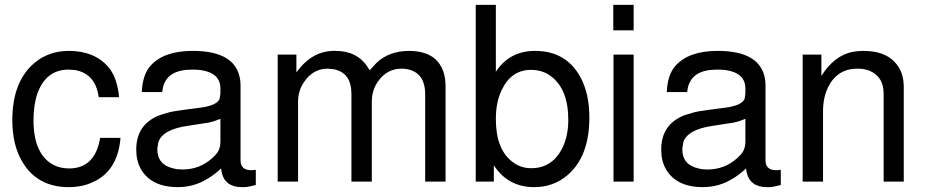

<svg xmlns="http://www.w3.org/2000/svg" viewBox="-20 -749 3817 792"><path d="M471.2 -348.1H387.2Q374 -444.8 290 -460Q282.2 -460.9 263.2 -461.9Q168.9 -461.9 133.8 -361.8Q118.2 -315.9 118.2 -252.9Q118.2 -116.2 196.8 -70.8Q226.1 -54.2 265.1 -54.2Q372.1 -54.2 393.1 -180.2H477.1Q465.8 -43 361.8 2.9Q318.8 22.9 263.2 22.9Q133.8 22.9 71.8 -82Q30.8 -150.9 30.8 -252.9Q30.8 -413.1 123 -490.2Q182.1 -539.1 264.2 -539.1Q370.1 -539.1 428.2 -471.2L436 -460.9Q464.8 -418 471.2 -348.1Z M1035.2 -48.8V14.2Q1005.9 22 988.8 22.9H987.8H978Q907.2 22.9 894 -40L892.1 -54.2Q863.8 -27.8 836.9 -12.2Q780.8 22.9 713.9 22.9Q604 22.9 561 -51.8Q542 -85.9 542 -131.8Q542 -233.9 633.8 -272L645 -275.9L679.2 -286.1Q688 -288.1 698.2 -290Q728 -294.9 801.8 -304.2Q875 -313 886.2 -341.8V-342.8V-344.2L889.2 -361.8V-383.8Q889.2 -448.2 808.1 -460Q791 -461.9 772 -461.9Q668.9 -461.9 651.9 -387.2Q649.9 -377.9 648.9 -369.1H564.9Q567.9 -440.9 601.1 -478Q655.8 -539.1 774.9 -539.1Q951.2 -539.1 970.2 -422.9Q972.2 -411.1 972.2 -396V-87.9Q972.2 -46.9 1017.1 -46.9H1019Q1024.9 -46.9 1029.8 -47.9H1030.8ZM889.2 -165V-258.8L878.9 -254.9Q862.8 -248 840.8 -243.2L754.9 -230Q648.9 -214.8 632.8 -161.1L628.9 -134.8V-133.8Q628.9 -68.8 695.8 -54.2Q711.9 -49.8 731.9 -49.8Q804.2 -49.8 856 -97.2Q869.1 -108.9 877 -120.1Q889.2 -138.2 889.2 -165Z M1125.5 -523.9H1202.6V-450.2Q1256.8 -525.9 1330.6 -537.1Q1339.8 -538.1 1350.6 -539.1H1363.8Q1452.6 -539.1 1495.6 -474.1Q1500.5 -466.8 1504.9 -459L1533.7 -490.2Q1584.5 -538.1 1665.5 -539.1Q1787.6 -539.1 1812.5 -440.9Q1817.9 -418.9 1817.9 -393.1V0H1733.9V-360.8Q1733.9 -441.9 1670.9 -460.9Q1654.8 -465.8 1636.7 -465.8Q1575.7 -465.8 1538.6 -412.1Q1513.7 -376 1513.7 -329.1V0H1429.7V-360.8Q1429.7 -448.2 1358.9 -462.9L1332.5 -465.8Q1270.5 -465.8 1233.9 -410.2Q1209.5 -375 1209.5 -329.1V0H1125.5Z M1942.4 -729H2025.4V-453.1Q2082 -539.1 2187 -539.1Q2314.9 -539.1 2374 -431.2Q2411.1 -362.8 2411.1 -264.2Q2411.1 -103 2320.3 -25.9Q2263.2 22.9 2183.1 22.9Q2076.2 22.9 2017.1 -66.9V0H1942.4ZM2171.4 -460.9Q2088.4 -460.9 2049.3 -377Q2025.4 -328.1 2025.4 -257.8Q2025.4 -132.8 2094.2 -81.1Q2127 -55.2 2171.4 -55.2Q2255.4 -55.2 2297.4 -133.8Q2324.2 -185.1 2324.2 -254.9Q2324.2 -381.8 2252 -435.1Q2219.2 -460 2171.4 -460.9Z M2593.8 -523.9V0H2510.7V-523.9ZM2593.8 -729V-624H2509.8V-729Z M3200.7 -48.8V14.2Q3171.4 22 3154.3 22.9H3153.3H3143.6Q3072.8 22.9 3059.6 -40L3057.6 -54.2Q3029.3 -27.8 3002.4 -12.2Q2946.3 22.9 2879.4 22.9Q2769.5 22.9 2726.6 -51.8Q2707.5 -85.9 2707.5 -131.8Q2707.5 -233.9 2799.3 -272L2810.5 -275.9L2844.7 -286.1Q2853.5 -288.1 2863.8 -290Q2893.6 -294.9 2967.3 -304.2Q3040.5 -313 3051.8 -341.8V-342.8V-344.2L3054.7 -361.8V-383.8Q3054.7 -448.2 2973.6 -460Q2956.5 -461.9 2937.5 -461.9Q2834.5 -461.9 2817.4 -387.2Q2815.4 -377.9 2814.5 -369.1H2730.5Q2733.4 -440.9 2766.6 -478Q2821.3 -539.1 2940.4 -539.1Q3116.7 -539.1 3135.7 -422.9Q3137.7 -411.1 3137.7 -396V-87.9Q3137.7 -46.9 3182.6 -46.9H3184.6Q3190.4 -46.9 3195.3 -47.9H3196.3ZM3054.7 -165V-258.8L3044.4 -254.9Q3028.3 -248 3006.3 -243.2L2920.4 -230Q2814.5 -214.8 2798.3 -161.1L2794.4 -134.8V-133.8Q2794.4 -68.8 2861.3 -54.2Q2877.4 -49.8 2897.5 -49.8Q2969.7 -49.8 3021.5 -97.2Q3034.7 -108.9 3042.5 -120.1Q3054.7 -138.2 3054.7 -165Z M3291 -523.9H3368.2V-436Q3422.4 -521 3498 -535.2Q3518.1 -539.1 3542 -539.1Q3646 -539.1 3688 -470.2Q3707 -439 3708 -396V0H3625V-362.8Q3625 -432.1 3567.4 -457Q3545.4 -465.8 3517.1 -465.8Q3433.1 -465.8 3396 -389.2Q3375 -347.2 3375 -289.1V0H3291Z"/></svg>

Font: SolaimanLipi
Style: Normal
Weight: 400
Designer: Solaiman Karim
Foundry: Al Mamun Sumon
Version: Version 2.000